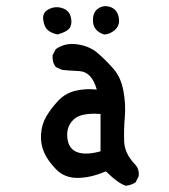

<svg xmlns="http://www.w3.org/2000/svg" viewBox="-20 -570 540 613"><path d="M382 23Q359 17 318 -23Q269 -2 227.5 -2Q186 -2 159.5 -29Q133 -56 121 -83Q109 -110 111 -141.5Q113 -173 128 -198.5Q143 -224 165.5 -248Q188 -272 220 -280Q252 -288 289 -284Q273 -341 233 -343Q193 -345 178 -347L158 -356Q146 -372 148 -394L158 -413Q187 -434 226.5 -428.5Q266 -423 292.5 -400Q319 -377 342.5 -350Q366 -323 374 -280Q382 -237 378.5 -196Q375 -155 376.5 -117Q378 -79 413 -43Q425 -29 423 -8L413 12Q400 21 382 23ZM301 -87Q301 -153 301 -206Q238 -211 214.5 -188Q191 -165 195 -129.5Q199 -94 227 -84Q255 -74 301 -87ZM164 -460Q144 -464 132.5 -474Q121 -484 118 -507Q115 -530 135.5 -540.5Q156 -551 177.5 -544.5Q199 -538 205 -519Q211 -500 205 -485Q199 -470 164 -460ZM312 -460Q279 -471 277 -500.5Q275 -530 293 -542.5Q311 -555 332.5 -547.5Q354 -540 359 -515Q364 -490 347.5 -475Q331 -460 312 -460Z"/></svg>

Font: NaniFont Regular
Style: Regular
Weight: 400
Designer: Nanigashitei
Version: Version 1.036